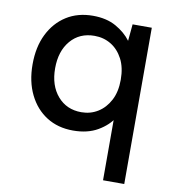

<svg xmlns="http://www.w3.org/2000/svg" viewBox="-80 -577 764 847"><g transform="rotate(10 302.0 -153.5)"><path d="M449 -85Q425 -46 379.5 -19.5Q334 7 269 7Q201 7 150.5 -25Q100 -57 71.5 -115Q43 -173 43 -250Q43 -328 71.5 -385.5Q100 -443 150.5 -475Q201 -507 269 -507Q330 -507 372.5 -483Q415 -459 440 -425L447 -500H533V200H438V-88ZM144 -250Q144 -173 184.5 -126Q225 -79 291 -79Q332 -79 365 -99.5Q398 -120 418 -158Q438 -196 438 -250Q438 -305 418 -343Q398 -381 365 -401Q332 -421 291 -421Q224 -421 184 -374Q144 -327 144 -250Z"/></g></svg>

Font: Albert Sans Medium
Style: Regular
Weight: 500
Designer: Andreas Rasmussen
Foundry: a.Foundry
Version: Version 1.025